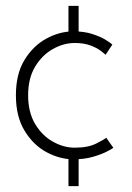

<svg xmlns="http://www.w3.org/2000/svg" viewBox="-20 -529 447 652"><path d="M212.5 -509H247V-395H212.5ZM212.5 -10.5H247V103H212.5ZM233.5 -27.5Q279.5 -27.5 307.2 -41.8Q335 -56 341 -61L365 -27Q361.5 -24 343.2 -14.5Q325 -5 295.8 3.5Q266.5 12 229.5 12Q183.5 12 138.5 -12Q93.5 -36 63.8 -84.5Q34 -133 34 -205.5Q34 -278.5 63.8 -326.5Q93.5 -374.5 138.5 -398.5Q183.5 -422.5 229.5 -422.5Q266.5 -422.5 294.5 -413.2Q322.5 -404 340 -393Q357.5 -382 361.5 -377.5L338.5 -343Q334 -347.5 321 -357.2Q308 -367 286.2 -375Q264.5 -383 233.5 -383Q196 -383 159.5 -362.5Q123 -342 99.2 -302.5Q75.5 -263 75.5 -205.5Q75.5 -148 99.2 -108.2Q123 -68.5 159.5 -48Q196 -27.5 233.5 -27.5Z"/></svg>

Font: League Spartan Thin ExtraLight
Style: Regular
Weight: 250
Version: Version 2.002